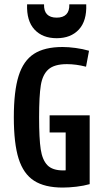

<svg xmlns="http://www.w3.org/2000/svg" viewBox="-20 -846 478 875"><path d="M43 -311.5Q43 -430.7 64.8 -500Q86.5 -569.3 134.8 -600.6Q183 -631.8 265 -631.8Q292 -631.8 324.7 -627.4Q357.4 -623 385.7 -614.7L372.1 -542Q326.3 -553.7 285.1 -553.7Q227.6 -553.7 200.7 -529.8Q173.8 -505.9 166 -457.3Q158.2 -408.7 158.2 -311.5Q158.2 -214.4 165.5 -165.8Q172.9 -117.2 195.9 -93.3Q219 -69.3 268.3 -69.3Q303.7 -69.3 372.1 -81.1L388.7 -6.8Q361.2 1 327.6 4.9Q293.9 8.8 265.8 8.8Q183.6 8.8 135.1 -22.5Q86.7 -53.7 64.8 -123Q43 -192.4 43 -311.5ZM279.3 -242.2H206.1V-320.3H388.7V-6.8H279.3ZM103.5 -826.2H180.7Q179.7 -795.9 194.3 -780.8Q209 -765.6 238.3 -765.6Q267.6 -765.6 282.2 -780.8Q296.9 -795.9 295.9 -826.2H373Q376 -751 339.4 -711.4Q302.7 -671.9 238.3 -671.9Q173.8 -671.9 137.2 -711.4Q100.6 -751 103.5 -826.2Z"/></svg>

Font: Sudo Var
Style: Regular
Weight: 400
Monospace: yes
Designer: Jens Kutilek
Foundry: Jens Kutilek
Version: Version 0.065;FEAKit 1.0